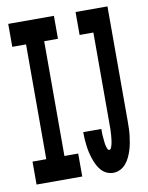

<svg xmlns="http://www.w3.org/2000/svg" viewBox="-84 -796 668 865"><g transform="rotate(-10 250.0 -363.5)"><path d="M14 0V-105H77V-630H14V-735H223V-630H160V-105H223V0ZM364 8Q349 8 334.5 1.5Q320 -5 309.5 -17Q299 -29 292 -43Q285 -57 280 -72Q275 -87 271.5 -102Q268 -117 266 -132.5Q264 -148 263 -164Q262 -180 262 -196H345Q345 -191 345 -185.5Q345 -180 345 -175Q345 -170 345.5 -164.5Q346 -159 346.5 -154Q347 -149 347.5 -143.5Q348 -138 348.5 -133Q349 -128 350 -123Q351 -118 352.5 -113Q354 -108 356.5 -102.5Q359 -97 364 -97Q369 -97 371.5 -102Q374 -107 375.5 -111.5Q377 -116 378 -121Q379 -126 380 -131Q381 -136 381.5 -141Q382 -146 382.5 -151Q383 -156 383.5 -161Q384 -166 384 -171Q384 -176 384.5 -180.5Q385 -185 385 -190Q385 -195 385 -200Q385 -205 385 -210V-630H322V-735H468V-210Q468 -194 467.5 -177Q467 -160 465 -143.5Q463 -127 460 -110.5Q457 -94 452 -78.5Q447 -63 440 -48Q433 -33 422 -20Q411 -7 396 0.5Q381 8 364 8Z"/></g></svg>

Font: Iosevka Curly Slab Extrabold
Style: Regular
Weight: 800
Monospace: yes
Designer: Belleve Invis
Foundry: Belleve Invis
Version: Version 22.1.2; ttfautohint (v1.8.4)